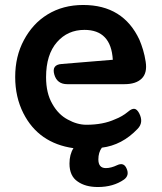

<svg xmlns="http://www.w3.org/2000/svg" viewBox="-20 -587 652 771"><path d="M373 164Q323 164 292 142Q259 120 259 70Q259 33 275 8Q135 -12 74 -132Q41 -197 41 -278Q41 -361 76 -426Q93 -458 116.5 -484Q140 -510 171 -529Q233 -567 314 -567Q475 -567 540 -427Q548 -408 554.5 -386.5Q561 -365 565 -339Q572 -294 549 -271.5Q526 -249 480 -249H250Q209 -249 198 -288Q187 -327 227 -330L433 -347Q426 -467 319 -467Q252 -467 209 -418Q165 -368 165 -277Q165 -213 190 -170Q214 -127 252 -107Q290 -86 327 -86Q394 -86 442 -108Q471 -119 495 -139Q509 -151 519.5 -150Q530 -149 539 -132Q558 -95 532 -69Q470 -4 389 6Q375 25 375 53Q375 88 405 88Q426 88 451 76Q477 64 488 89Q501 117 478 134Q435 164 373 164Z"/></svg>

Font: MaokenZhuyuanTi
Style: Regular
Weight: 400
Designer: Fontworks Inc & LongZhuTi team: ZERO子、时光羊、荆南、频凡、刘鹏、Little White Dog、帆影Magmeta、奈白不弍、白日月球、ChaoTawei、雨三（排名不分先后）
Version: Version 1.000; 20230222